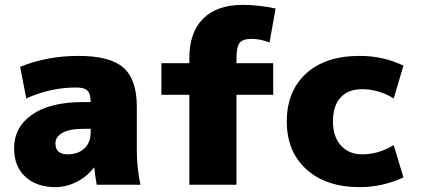

<svg xmlns="http://www.w3.org/2000/svg" viewBox="-20 -760 1733 790"><path d="M323 -340H353Q353 -374 340 -387Q327 -400 293 -400Q188 -400 88 -355L63 -485Q173 -530 303 -530Q433 -530 488 -481.5Q543 -433 543 -320V-140Q543 -68 558 0H378Q372 -34 368 -70H366Q339 -34 296 -12Q253 10 208 10Q131 10 84.5 -32.5Q38 -75 38 -150Q38 -236 111.5 -288Q185 -340 323 -340ZM208 -170Q208 -125 258 -125Q301 -125 327 -149Q353 -173 353 -215V-230H323Q266 -230 237 -213.5Q208 -197 208 -170Z M979 -740Q1043 -740 1114 -725L1089 -585Q1053 -600 1014 -600Q979 -600 966 -583.5Q953 -567 953 -520V-500H1104V-370H953V0H759V-370H644V-500H759V-520Q759 -627 816 -683.5Q873 -740 979 -740Z M1600 -163 1640 -30Q1554 10 1460 10Q1322 10 1241 -63Q1160 -136 1160 -260Q1160 -385 1239.5 -457.5Q1319 -530 1460 -530Q1557 -530 1640 -490L1600 -355Q1538 -393 1470 -393Q1413 -393 1381.5 -359Q1350 -325 1350 -260Q1350 -197 1383 -161Q1416 -125 1470 -125Q1538 -125 1600 -163Z"/></svg>

Font: Mplus 1p Black
Style: Regular
Weight: 900
Version: Version 1.061